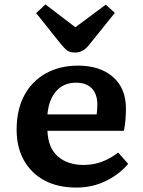

<svg xmlns="http://www.w3.org/2000/svg" viewBox="-20 -832 644 866"><path d="M325 14Q240 14 180 -18.5Q120 -51 87.5 -109.5Q55 -168 55 -247Q55 -338 90 -402.5Q125 -467 187.5 -501.5Q250 -536 332 -536Q431 -536 489.5 -485Q548 -434 548 -343Q548 -318 546 -292.5Q544 -267 539 -242H194Q197 -165 241 -126.5Q285 -88 357 -88Q402 -88 441 -103Q480 -118 513 -144L558 -93Q518 -45 457 -15.5Q396 14 325 14ZM194 -316H416Q419 -338 419 -361Q419 -407 394.5 -433Q370 -459 323 -459Q267 -459 233.5 -421Q200 -383 194 -316ZM320 -595Q296 -595 283.5 -604Q271 -613 254 -634L143 -773L185 -812L320 -709L457 -811L498 -774L379 -626Q353 -595 320 -595Z"/></svg>

Font: Literata 7pt SemiBold
Style: Regular
Weight: 600
Designer: Latin by Veronika Burian and Jose Scaglione. Greek by Irene Vlachou. Cyrillic by Vera Evstafieva.
Foundry: TypeTogether
Version: Version 3.002